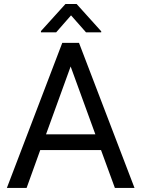

<svg xmlns="http://www.w3.org/2000/svg" viewBox="-20 -921 692 941"><path d="M475.1 -185.5H177.2L110.4 0H13.7L285.2 -710.9H367.2L639.2 0H543ZM205.6 -262.7H447.3L326.2 -595.2ZM476.1 -767.6V-762.7H401.4L328.1 -845.7L255.4 -762.7H180.7V-768.6L300.8 -901.4H355.5Z"/></svg>

Font: RobotoDraft
Style: Regular
Weight: 400
Designer: Google
Foundry: Google
Version: Version 2.000988-w1; 2014